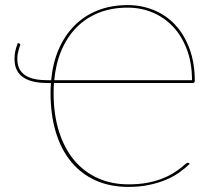

<svg xmlns="http://www.w3.org/2000/svg" viewBox="-20 -729 848 754"><path d="M734 -414Q734 -481.5 714 -534.5Q694 -587.5 659.8 -624Q625.5 -660.5 579.5 -679.8Q533.5 -699 481.5 -699Q418.5 -699 367.8 -678.8Q317 -658.5 280.2 -621Q243.5 -583.5 221.2 -531Q199 -478.5 193 -414ZM181 -414Q187 -480.5 210.2 -534.8Q233.5 -589 271.8 -627.8Q310 -666.5 362.8 -687.8Q415.5 -709 481.5 -709Q536 -709 584.2 -689.2Q632.5 -669.5 668 -631.5Q703.5 -593.5 724.2 -537.8Q745 -482 745 -410Q745 -407 742.2 -405Q739.5 -403 736.5 -403H192Q190.5 -384 190.5 -364.5Q190.5 -278.5 212 -211.5Q233.5 -144.5 272.2 -98.8Q311 -53 365 -29Q419 -5 484.5 -5Q526 -5 558.2 -11.2Q590.5 -17.5 615.2 -27Q640 -36.5 658 -47.5Q676 -58.5 688 -68Q700 -77.5 707 -83.8Q714 -90 717.5 -90Q720.5 -90 722.5 -88L725 -85.5Q706.5 -67.5 683 -51Q659.5 -34.5 629.8 -22.2Q600 -10 564 -2.5Q528 5 484.5 5Q413 5 356.5 -20Q300 -45 260.2 -92.8Q220.5 -140.5 199.5 -209Q178.5 -277.5 178.5 -364.5Q178.5 -384 180 -403H167Q137.5 -403 113.8 -408Q90 -413 72.8 -424.2Q55.5 -435.5 46.2 -453.5Q37 -471.5 37 -498Q37 -513.5 40.2 -528.8Q43.5 -544 50 -560L53.5 -559Q59.5 -557.5 59.5 -554Q59.5 -552.5 57.8 -547.5Q56 -542.5 53.8 -535.2Q51.5 -528 49.8 -518.5Q48 -509 48 -498Q48 -474 56.5 -458Q65 -442 80.8 -432.2Q96.5 -422.5 118.2 -418.2Q140 -414 167 -414Z"/></svg>

Font: Lato 2
Style: Regular
Weight: 100
Designer: Lukasz Dziedzic with Adam Twardoch and Botio Nikoltchev
Foundry: tyPoland Lukasz Dziedzic
Version: Version 2.015; 2015-08-06; http://www.latofonts.com/